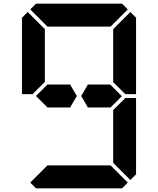

<svg xmlns="http://www.w3.org/2000/svg" viewBox="-20 -1020 856 1040"><path d="M161 -515 157 -510H99V-924L130 -955L223 -862V-698V-590V-576ZM577 -562 640 -499 579 -438H551H515H456L420 -500L456 -562H515H552ZM655 -485 659 -489H717V-76L686 -45L593 -138V-144V-302V-396V-424ZM686 -955 717 -924V-510H659L655 -514L593 -575V-586V-698V-856V-862ZM672 -31 641 0H470H346H175L144 -31L237 -124H262H346H470H554H579ZM144 -969 175 -1000H346H470H641L672 -969L579 -876H554H470H346H262H243H237ZM360 -562 396 -500 360 -438H301H264H237L175 -500L237 -562H264H301Z"/></svg>

Font: DSEG14 Classic
Style: Bold
Weight: 700
Designer: Keshikan(Twitter:@keshinomi_88pro)
Version: Version 0.46